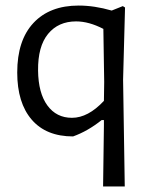

<svg xmlns="http://www.w3.org/2000/svg" viewBox="-20 -486 550 691"><path d="M382 -448 422 -464 430 -459 423 -199 429 185H351L354 -35V-54H346Q296 -14 243 5Q146 5 94 -55.5Q42 -116 42 -225Q42 -341 100.5 -403.5Q159 -466 263 -466Q320 -466 382 -448ZM254 -409Q190 -409 153 -364Q116 -319 117 -232Q118 -151 150.5 -106.5Q183 -62 239 -62Q297 -62 354 -123L355 -191L352 -382Q300 -409 254 -409Z"/></svg>

Font: Alegreya Sans SC
Style: Regular
Weight: 400
Designer: Juan Pablo del Peral
Foundry: Huerta Tipografica
Version: Version 2.007